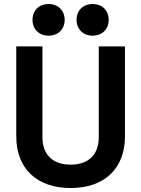

<svg xmlns="http://www.w3.org/2000/svg" viewBox="-20 -934 712 968"><path d="M336 14C508 14 610 -86 610 -246V-700H478V-242C478 -156 428 -104 336 -104C244 -104 194 -156 194 -242V-700H62V-246C62 -86 164 14 336 14ZM144 -834C144 -785 179 -754 225 -754C271 -754 306 -785 306 -834C306 -883 271 -914 225 -914C179 -914 144 -883 144 -834ZM366 -834C366 -785 401 -754 447 -754C493 -754 528 -785 528 -834C528 -883 493 -914 447 -914C401 -914 366 -883 366 -834Z"/></svg>

Font: Meta Space
Style: Bold
Weight: 700
Designer: Meta Pool / Florian Karsten
Foundry: Meta Pool / Florian Karsten
Version: Version 2.000;Glyphs 3.1.1 (3137)